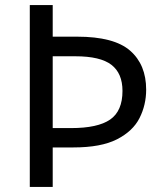

<svg xmlns="http://www.w3.org/2000/svg" viewBox="-20 -827 645 754"><path d="M554 -475Q554 -415 528 -363.5Q502 -312 439.5 -280Q377 -248 268 -248H187V-93H97V-807H187V-683H283Q428 -683 491 -628Q554 -573 554 -475ZM259 -324Q364 -324 412.5 -357.5Q461 -391 461 -470Q461 -539 417.5 -572.5Q374 -606 276 -606H187V-324Z"/></svg>

Font: Noto Sans Telugu UI
Style: Regular
Weight: 400
Designer: Jelle Bosma - Monotype Design Team
Foundry: Monotype Imaging Inc.
Version: Version 2.005; ttfautohint (v1.8.4.7-5d5b)